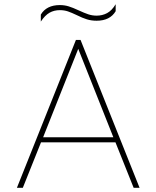

<svg xmlns="http://www.w3.org/2000/svg" viewBox="-20 -888 740 908"><path d="M173 -819Q200 -864 263 -864Q285 -864 304.5 -858Q324 -852 352 -839Q378 -827 397 -820.5Q416 -814 437 -814Q464 -814 486.5 -826Q509 -838 527 -868V-835Q500 -790 437 -790Q412 -790 391 -796.5Q370 -803 344 -816Q319 -828 301.5 -834Q284 -840 263 -840Q236 -840 214.5 -828Q193 -816 173 -786ZM339 -699H361L640 0H612L526 -215H174L88 0H60ZM516 -239 350 -657 184 -239Z"/></svg>

Font: Prompt Thin
Style: Regular
Weight: 250
Designer: Katatrad Team
Foundry: CadsonDemak
Version: Version 1.001